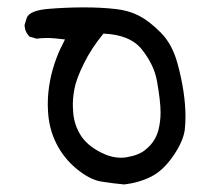

<svg xmlns="http://www.w3.org/2000/svg" viewBox="-20 -384 540 512"><path d="M77.6 -280.8Q88.9 -282.7 105.7 -282.7Q122.6 -282.7 153.3 -278.8Q139.2 -252 130.9 -230Q107.4 -168 107.4 -105Q107.4 -97.7 107.9 -90.3Q109.9 -42 129.9 -2Q149.9 38.1 184.8 66.7Q219.7 95.2 249.8 100.1Q279.8 105 311.5 107.9Q351.6 103 383.3 86.9Q415 70.8 441.7 32.2Q468.3 -6.3 472.7 -37.6Q474.6 -53.7 474.6 -72.8Q474.6 -136.2 453.6 -213.9Q439.5 -266.1 408.9 -296.9Q378.4 -327.6 351.1 -341.8Q323.7 -356 289.1 -359.9Q250 -364.3 203.9 -364.3Q157.7 -364.3 109.9 -360.4Q59.1 -356.4 51.3 -336.4L45.4 -316.9Q46.4 -298.3 59.1 -286.1ZM302.7 36.6Q275.9 36.6 248 22Q211.9 3.4 195.1 -23.4Q178.2 -50.3 175.3 -82.5Q174.3 -93.8 174.3 -100.1Q174.3 -106.4 174.3 -110.1Q174.3 -113.8 174.8 -120.1Q175.8 -132.3 178.2 -145.5Q183.1 -173.3 203.6 -214.4Q223.6 -255.4 255.9 -294.4Q327.6 -291.5 359.1 -251.2Q390.6 -210.9 398.4 -168.9Q408.2 -114.3 408.2 -84Q408.2 -59.6 402.3 -36.6Q394 -5.9 369.1 14.2Q352.5 29.3 318.4 35.2Q310.5 36.6 302.7 36.6Z"/></svg>

Font: Bakudai
Style: Light
Weight: 300
Version: Version 1.48